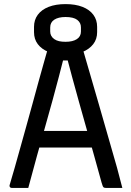

<svg xmlns="http://www.w3.org/2000/svg" viewBox="-20 -917 640 937"><path d="M141 -278H362Q374 -278 385.5 -278Q397 -278 408 -278L436 -288L445 -243L455 -197H151Q148 -197 145.5 -198.5Q143 -200 141.5 -202.5Q140 -205 140 -208ZM118 0Q98 0 78 0Q58 0 37 0Q33 0 30.5 -2Q28 -4 27 -7Q26 -10 27 -14Q38 -50 51 -96Q64 -142 78.5 -194Q93 -246 108.5 -301.5Q124 -357 139 -412Q154 -467 168.5 -520Q183 -573 196.5 -620Q210 -667 221 -706Q261 -706 298.5 -706Q336 -706 367 -706Q371 -706 373.5 -704.5Q376 -703 377.5 -701Q379 -699 379 -695Q399 -626 420 -554Q441 -482 462.5 -407.5Q484 -333 506 -256Q528 -179 551 -99Q557 -74 564 -49.5Q571 -25 577 0Q556 0 535.5 0Q515 0 497 0Q491 0 487.5 -1.5Q484 -3 481.5 -8.5Q479 -14 476 -25Q458 -90 439 -158.5Q420 -227 401 -293.5Q382 -360 364.5 -423Q347 -486 332 -541Q317 -596 306 -639L329 -622H269L292 -639Q281 -595 267.5 -543.5Q254 -492 237.5 -431.5Q221 -371 201.5 -302.5Q182 -234 161 -158.5Q140 -83 118 0ZM300 -897Q348 -897 382.5 -883.5Q417 -870 435.5 -845Q454 -820 454 -786V-760Q454 -726 435 -701.5Q416 -677 382 -663Q348 -649 300 -649Q252 -649 217.5 -663Q183 -677 164.5 -701.5Q146 -726 146 -760V-786Q146 -820 164.5 -845Q183 -870 217.5 -883.5Q252 -897 300 -897ZM300 -834Q265 -834 245 -821Q225 -808 225 -783V-763Q225 -752 230 -742.5Q235 -733 245 -726Q255 -719 268.5 -716Q282 -713 300 -713Q335 -713 355 -726Q375 -739 375 -763V-783Q375 -795 370.5 -804Q366 -813 357 -820Q348 -827 333.5 -830.5Q319 -834 300 -834Z"/></svg>

Font: Rec Mono Linear
Style: Regular
Weight: 400
Monospace: yes
Version: Version 1.085; ttfautohint (v1.8.4.7-5d5b)